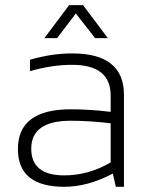

<svg xmlns="http://www.w3.org/2000/svg" viewBox="-20 -718 575 738"><path d="M48.8 -145Q48.8 -297.9 252 -297.9Q323.7 -297.9 405.3 -288.1V-351.1Q405.3 -468.8 257.3 -468.8Q178.2 -468.8 95.2 -444.3V-488.3Q178.2 -512.7 257.3 -512.7Q456.5 -512.7 456.5 -353.5V0H425.3L413.6 -50.8Q317.4 0 227.1 0Q48.8 0 48.8 -145ZM252 -253.9Q100.1 -253.9 100.1 -146.5Q100.1 -43.9 227.1 -43.9Q320.8 -43.9 405.3 -93.8V-244.1Q323.7 -253.9 252 -253.9ZM245.6 -698.2H299.3L394.5 -571.3H345.7L271.5 -666L199.2 -571.3H150.4Z"/></svg>

Font: Sansation Light
Style: Light
Weight: 300
Designer: Bernd Montag
Version: Version 1.301